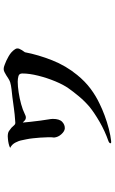

<svg xmlns="http://www.w3.org/2000/svg" viewBox="189 -751 622 1040"><g transform="rotate(-90 500.0 -231.0)"><path d="M753 -461Q761 -450 755.5 -437Q750 -424 737 -407Q723 -334 693.5 -259.5Q664 -185 614 -124Q579 -81 539.5 -51.5Q500 -22 457 -2Q431 11 395 24.5Q359 38 322 47.5Q285 57 256 60Q251 60 247.5 60Q244 60 244 56Q244 53 247.5 50Q251 47 254 46Q311 26 360 -2.5Q409 -31 440 -56Q472 -83 498.5 -115Q525 -147 541 -170Q561 -198 579.5 -242.5Q598 -287 610 -335Q622 -383 622 -421Q622 -438 608 -442Q594 -446 577 -446Q553 -446 520 -441Q487 -436 456 -427.5Q425 -419 403 -408Q399 -406 394 -404Q389 -402 384 -402Q374 -402 367.5 -408Q361 -414 356 -419V-420Q357 -406 360 -379Q363 -352 366.5 -324.5Q370 -297 373 -281Q374 -275 375 -268.5Q376 -262 376 -256Q376 -220 360 -205Q344 -190 324 -191Q309 -192 293 -209.5Q277 -227 275 -249Q277 -261 276.5 -282Q276 -303 274.5 -325Q273 -347 271 -363Q269 -383 265 -401.5Q261 -420 259 -430Q258 -437 248.5 -457Q239 -477 219 -487Q228 -492 241.5 -495Q255 -498 267 -499Q279 -500 281 -500Q300 -500 310 -493.5Q320 -487 328 -480Q336 -472 341.5 -465.5Q347 -459 355 -459Q358 -459 361.5 -459.5Q365 -460 368 -460Q400 -462 432 -466.5Q464 -471 495 -475Q514 -477 536 -479.5Q558 -482 575 -487Q586 -491 595 -497Q604 -503 612 -508Q620 -513 629 -517.5Q638 -522 645 -522Q653 -522 659.5 -520Q666 -518 671 -516Q691 -509 715.5 -495Q740 -481 753 -461Z"/></g></svg>

Font: Kaisei Tokumin
Style: Bold
Weight: 700
Designer: Font-Kai, 金井和夫
Foundry: KAZUO KANAI
Version: Version 5.003